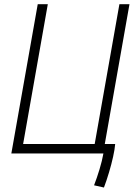

<svg xmlns="http://www.w3.org/2000/svg" viewBox="-20 -713 626 892"><path d="M462.9 158.2 417 147.9Q430.2 113.8 442.4 73.5Q454.6 33.2 460.4 0H459H32.7L155.3 -693.4H202.1L87.4 -43.9H419.9L534.7 -693.4H581.5L466.8 -43.9H515.1Q513.2 -19.5 505.4 15.6Q497.6 50.8 486.3 88.4Q475.1 126 462.9 158.2Z"/></svg>

Font: CaskaydiaCove NF ExtraLight
Style: Italic
Weight: 200
Italic angle: -10°
Designer: Aaron Bell
Foundry: Saja Typeworks
Version: Version 2111.001; VTT 6.35;Nerd Fonts 3.2.1